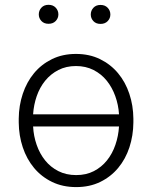

<svg xmlns="http://www.w3.org/2000/svg" viewBox="-20 -760 640 790"><path d="M57.1 -272Q57.6 -325.7 73.7 -374Q89.8 -422.4 119.9 -458.7Q149.9 -495.1 193.6 -516.6Q237.3 -538.1 292.5 -538.1Q348.1 -538.1 391.8 -516.6Q435.5 -495.1 465.8 -458.7Q496.1 -422.4 512.2 -374Q528.3 -325.7 528.8 -272V-255.9Q528.3 -202.1 512.5 -153.8Q496.6 -105.5 466.3 -69.1Q436 -32.7 392.6 -11.5Q349.1 9.8 293.5 9.8Q237.8 9.8 194.1 -11.5Q150.4 -32.7 120.1 -69.1Q89.8 -105.5 73.7 -153.8Q57.6 -202.1 57.1 -255.9ZM293.5 -39.6Q334.5 -39.6 366.2 -55.9Q397.9 -72.3 420.2 -100.1Q442.4 -127.9 454.8 -164.1Q467.3 -200.2 469.7 -239.7H116.2Q118.2 -200.2 130.9 -163.8Q143.6 -127.4 165.8 -99.9Q188 -72.3 220.2 -55.9Q252.4 -39.6 293.5 -39.6ZM292.5 -488.3Q252 -488.3 220.2 -471.9Q188.5 -455.6 166 -428Q143.6 -400.4 131.1 -364.5Q118.7 -328.6 116.2 -289.6H469.7Q467.3 -328.6 454.3 -364.5Q441.4 -400.4 419.2 -428Q397 -455.6 365 -471.9Q333 -488.3 292.5 -488.3ZM139.6 -700.7Q139.6 -716.8 150.4 -728.5Q161.1 -740.2 179.7 -740.2Q198.2 -740.2 209.2 -728.5Q220.2 -716.8 220.2 -700.7Q220.2 -685.1 209.2 -673.6Q198.2 -662.1 179.7 -662.1Q161.1 -662.1 150.4 -673.6Q139.6 -685.1 139.6 -700.7ZM353.5 -700.2Q353.5 -716.3 364.3 -728Q375 -739.7 393.6 -739.7Q412.1 -739.7 423.1 -728Q434.1 -716.3 434.1 -700.2Q434.1 -684.6 423.1 -673.1Q412.1 -661.6 393.6 -661.6Q375 -661.6 364.3 -673.1Q353.5 -684.6 353.5 -700.2Z"/></svg>

Font: Roboto Mono Light
Style: Regular
Weight: 300
Designer: Google
Version: Version 2.000985; 2015; ttfautohint (v1.3)